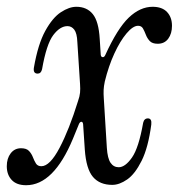

<svg xmlns="http://www.w3.org/2000/svg" viewBox="-44 -536 527 566"><path d="M33 10Q5 10 -9.5 -5.5Q-24 -21 -24 -46Q-24 -69 -12.5 -84Q-1 -99 18 -99Q34 -99 41.5 -91Q49 -83 53 -72.5Q57 -62 62 -54Q67 -46 78 -46Q103 -46 131.5 -100Q160 -154 186 -238Q191 -252 192 -263Q193 -274 192 -288L184 -412Q183 -438 175 -448.5Q167 -459 155 -459Q133 -459 113 -432.5Q93 -406 80 -332Q77 -319 67 -319Q53 -319 56 -337Q68 -406 89.5 -445Q111 -484 135.5 -500Q160 -516 181 -516Q212 -516 229.5 -494.5Q247 -473 250 -421L253 -374Q254 -368 258.5 -367.5Q263 -367 266 -373Q302 -452 335.5 -484Q369 -516 406 -516Q434 -516 448.5 -500.5Q463 -485 463 -460Q463 -437 452 -422Q441 -407 421 -407Q405 -407 397.5 -415Q390 -423 386 -433.5Q382 -444 377.5 -452Q373 -460 363 -460Q348 -460 329 -437.5Q310 -415 293 -378Q276 -341 265 -296Q262 -282 261.5 -271Q261 -260 262 -246L271 -100Q273 -69 282 -56Q291 -43 306 -43Q325 -43 345 -71.5Q365 -100 378 -174Q381 -187 392 -187Q404 -187 402 -169Q393 -101 373.5 -62Q354 -23 331 -7Q308 9 287 9Q250 9 230 -14.5Q210 -38 206 -95L201 -170Q200 -177 196 -177Q192 -177 189 -171L171 -127Q114 10 33 10Z"/></svg>

Font: Instrument Serif
Style: Italic
Weight: 400
Italic angle: -13°
Designer: Rodrigo Fuenzalida
Foundry: fragTYPE
Version: Version 1.000; ttfautohint (v1.8.4.7-5d5b);gftools[0.9.27]